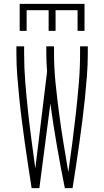

<svg xmlns="http://www.w3.org/2000/svg" viewBox="-20 -975 540 995"><path d="M82 -815V-955H418V-815H382V-922H268V-815H232V-922H118V-815ZM144 0Q135 -58 126 -116Q117 -174 109 -232Q101 -290 93.5 -348Q86 -406 80 -464.5Q74 -523 69.5 -581.5Q65 -640 65 -698V-735H105V-698Q105 -623 111 -548.5Q117 -474 125 -399.5Q133 -325 143 -250.5Q153 -176 163 -102L224 -604Q222 -627 221 -651Q220 -675 220 -698V-735H260V-698Q260 -621 268 -543.5Q276 -466 286 -389.5Q296 -313 308.5 -236.5Q321 -160 334 -83Q345 -160 355 -236.5Q365 -313 373.5 -390Q382 -467 388.5 -544Q395 -621 395 -698V-735H435V-698Q435 -640 430.5 -581.5Q426 -523 420 -464.5Q414 -406 406.5 -348Q399 -290 391 -232Q383 -174 374 -116Q365 -58 356 0H316Q294 -109 275 -218.5Q256 -328 241 -438L184 0Z"/></svg>

Font: Iosevka SS04 Extralight
Style: Regular
Weight: 200
Monospace: yes
Designer: Belleve Invis
Foundry: Belleve Invis
Version: Version 19.0.0; ttfautohint (v1.8.4)